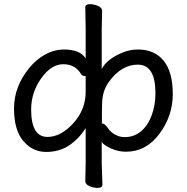

<svg xmlns="http://www.w3.org/2000/svg" viewBox="-20 -732 906 930"><path d="M583 -67.9Q630.9 -67.9 664.3 -96.9Q697.8 -126 715.3 -175Q732.9 -224.1 732.9 -280.8Q732.9 -418.9 647.9 -418.9Q567.9 -418.9 507.8 -335.9Q476.1 -293 474.6 -231.9Q473.6 -212.9 473.6 -136.2L470.7 -134.8Q486.8 -134.8 501.2 -113.3Q515.6 -91.8 537.8 -79.8Q560.1 -67.9 583 -67.9ZM210 -68.8Q274.9 -68.8 335 -135Q395 -201.2 395 -287.1V-362.8Q395 -363.8 388.4 -363.8Q381.8 -363.8 374 -371.1Q345.7 -420.9 286.6 -420.9Q228 -420.9 179.4 -352.5Q130.9 -284.2 130.9 -201.2Q130.9 -68.8 210 -68.8ZM452.6 178.2Q434.1 178.2 413.6 169.7Q393.1 161.1 393.1 145L395 58.1V-111.8Q362.8 -60.1 315.4 -28.1Q268.1 3.9 203.6 3.9Q137.7 3.9 92.8 -49.1Q47.9 -102.1 47.9 -207Q47.9 -312 121.1 -401.9Q154.8 -443.8 198.7 -468Q242.7 -492.2 291 -492.2Q366.7 -492.2 395 -449.2V-594.2L393.1 -696.8Q393.1 -711.9 416 -711.9Q434.1 -711.9 454.3 -703.4Q474.6 -694.8 474.6 -679.2L472.7 -592.8V-397.9Q497.1 -445.8 574.7 -478Q610.8 -492.2 647.9 -492.2Q729 -492.2 772.9 -437.5Q816.9 -382.8 816.9 -276.9Q816.9 -170.9 752.4 -84Q688 2.9 589.8 2.9Q553.7 2.9 518.8 -12.5Q483.9 -27.8 472.7 -43.9V59.1L476.1 162.1Q476.1 178.2 452.6 178.2Z"/></svg>

Font: LXGW WenKai GB Screen
Style: Regular
Weight: 400
Designer: LXGW / Fontworks Inc.
Foundry: LXGW / Fontworks Inc.
Version: Version 1.321;February 19, 2024;FontCreator 14.0.0.2901 64-b